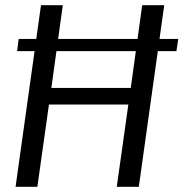

<svg xmlns="http://www.w3.org/2000/svg" viewBox="-20 -720 744 740"><path d="M138 -700H222L173 -345L159 -381H501L479 -345L528 -700H613L515 0H430L480 -355L492 -317H149L174 -355L124 0H40ZM667 -570 660 -523H46L52 -570Z"/></svg>

Font: Pathway Extreme SemiCondensed
Style: Italic
Weight: 400
Width: 4
Italic angle: -8°
Version: Version 1.001;gftools[0.9.26]